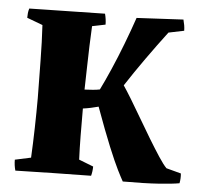

<svg xmlns="http://www.w3.org/2000/svg" viewBox="-50 -715 811 779"><g transform="rotate(5 355.5 -326.0)"><path d="M478 12Q470 -2 454.5 -33Q439 -64 414.5 -123.5Q390 -183 354 -282Q339 -278 323 -274.5Q307 -271 291 -269Q291 -208 291.5 -157Q292 -106 294 -61L353 -38Q353 -19 348 0Q271 1 194 2.5Q117 4 40 6Q34 -15 34 -38L99 -52Q102 -110 103.5 -174Q105 -238 105 -295Q104 -368 103 -447Q102 -526 98 -592L34 -616Q34 -626 35 -635.5Q36 -645 39 -654Q116 -656 193 -657Q270 -658 347 -660Q353 -637 353 -616L299 -605Q297 -570 295.5 -524Q294 -478 293 -431Q292 -384 291 -346Q308 -347 323.5 -348Q339 -349 353 -352Q370 -386 392.5 -437.5Q415 -489 437 -546.5Q459 -604 476 -654Q523 -656 571 -659Q619 -662 666 -664Q669 -653 671 -641.5Q673 -630 673 -619L610 -606Q569 -552 526 -491.5Q483 -431 448 -377Q461 -358 481.5 -324.5Q502 -291 525.5 -250.5Q549 -210 573 -170.5Q597 -131 617 -100.5Q637 -70 650 -57L710 -41Q712 -21 708 -1Q681 4 625 8Q569 12 478 12Z"/></g></svg>

Font: Labrada ExtraBold
Style: Regular
Weight: 800
Designer: Mercedes Jáuregui
Foundry: Omnibus-Type Team
Version: Version 1.000; ttfautohint (v1.8.4.7-5d5b)